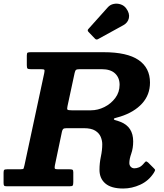

<svg xmlns="http://www.w3.org/2000/svg" viewBox="-55 -1042 920 1074"><path d="M651 -995Q671.5 -967 666 -941Q660.5 -915 635 -901L494 -823.5Q484 -817.5 476.5 -825.5L440 -863.5Q431.5 -872.5 440 -880.5L547.5 -1000.5Q561 -1016 581 -1020Q601 -1024 620.2 -1017.5Q639.5 -1011 651 -995ZM805 -74.5Q776.5 -30.5 729.8 -9Q683 12.5 634 12.5Q567.5 12.5 534.5 -15.5Q501.5 -43.5 501.5 -92Q501.5 -129.5 509.2 -165.8Q517 -202 517 -235.5Q517 -255.5 508.5 -276.2Q500 -297 477.8 -311Q455.5 -325 414 -325H318Q304 -325 299 -321Q294 -317 291.5 -305.5L252 -117Q249.5 -104 251.5 -99.5Q253.5 -95 270 -95H334.5Q346 -95 350.5 -92.5Q355 -90 355 -78.5V-24Q355 -8.5 351.8 -4.2Q348.5 0 333.5 0H-17Q-28.5 0 -31.8 -3.5Q-35 -7 -35 -18.5V-75.5Q-35 -88 -31.5 -91.5Q-28 -95 -15.5 -95H58.5Q75.5 -95 77.2 -99.8Q79 -104.5 82 -118L192.5 -633.5Q195.5 -648 193 -651.5Q190.5 -655 173.5 -655H117Q102.5 -655 98.8 -658.8Q95 -662.5 95 -677.5V-731.5Q95 -745 99.5 -747.5Q104 -750 118 -750H524.5Q656.5 -750 720.2 -706.2Q784 -662.5 784 -580Q784 -511.5 739.8 -463Q695.5 -414.5 618.5 -390Q600.5 -384 591.2 -382.2Q582 -380.5 582 -376Q582 -371.5 591 -369.5Q600 -367.5 618.5 -360.5Q690 -333 690 -251Q690 -213 679.2 -182.5Q668.5 -152 668.5 -130Q668.5 -117.5 676.5 -109Q684.5 -100.5 697 -100.5Q709 -100.5 722.8 -106Q736.5 -111.5 751.5 -130Q758.5 -138.5 761.8 -139.2Q765 -140 774 -132.5L803.5 -103Q813 -94.5 812.5 -90.2Q812 -86 805 -74.5ZM345.5 -425H454Q492 -425 528.8 -443.2Q565.5 -461.5 589.8 -493.8Q614 -526 614 -568Q614 -607 588.8 -631Q563.5 -655 514 -655H391.5Q375.5 -655 370.5 -651.2Q365.5 -647.5 362.5 -634L322.5 -448Q319 -432.5 322.5 -428.8Q326 -425 345.5 -425Z"/></svg>

Font: Besley*
Style: Bold Italic
Weight: 700
Italic angle: -13°
Designer: Owen Earl
Foundry: indestructible type*
Version: Version 2.000; ttfautohint (v1.8.3)